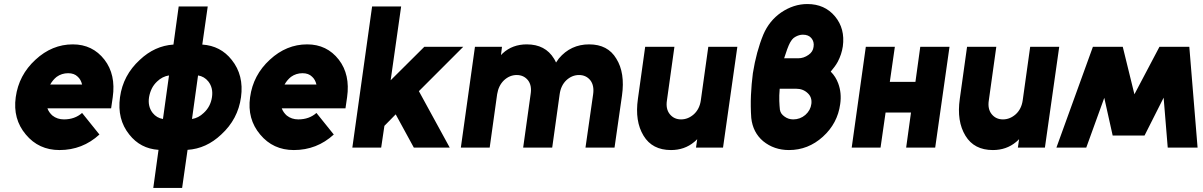

<svg xmlns="http://www.w3.org/2000/svg" viewBox="-20 -732 5967 952"><path d="M531 -195 539 -250Q555 -362 498 -436Q439 -512 341 -512Q238 -512 156 -436Q73 -360 58 -250Q43 -142 108 -65Q172 12 275 12Q389 12 473 -65L387 -172Q351 -140 297 -140Q264 -140 240 -159Q232 -166 225.5 -175Q219 -184 215 -195ZM318 -369Q348 -369 365 -352Q381 -338 387 -313H229Q242 -336 261 -351Q286 -369 318 -369Z M840 -511Q747 -505 673 -435Q590 -359 575 -250Q560 -141 621 -65Q676 5 766 11L740 200H883L910 11Q1003 5 1077 -65Q1160 -141 1175 -250Q1190 -359 1129 -435Q1074 -505 983 -511L1010 -700H866ZM788 -142Q757 -147 737 -172Q712 -204 719 -250Q723 -273 732.5 -292.5Q742 -312 759 -328Q785 -353 818 -358ZM962 -358Q993 -353 1013 -328Q1038 -296 1031 -250Q1024 -203 990 -172Q964 -147 932 -142Z M1693 -195 1701 -250Q1717 -362 1660 -436Q1601 -512 1503 -512Q1400 -512 1318 -436Q1235 -360 1220 -250Q1205 -142 1270 -65Q1334 12 1437 12Q1551 12 1635 -65L1549 -172Q1513 -140 1459 -140Q1426 -140 1402 -159Q1394 -166 1387.5 -175Q1381 -184 1377 -195ZM1480 -369Q1510 -369 1527 -352Q1543 -338 1549 -313H1391Q1404 -336 1423 -351Q1448 -369 1480 -369Z M1727 0H1870L1886 -108L1942 -165L2032 0H2210L2057 -280L2277 -500H2084L1917 -334L1969 -700H1825Z M3027 0 3064 -258Q3072 -314 3065 -360Q3058 -406 3036 -441Q2994 -512 2901 -512Q2810 -512 2751 -442Q2748 -437 2744 -432Q2740 -427 2737 -422Q2735 -427 2732.5 -431.5Q2730 -436 2727 -441Q2684 -512 2592 -512Q2521 -512 2473 -468Q2471 -466 2468.5 -463.5Q2466 -461 2464 -459L2469 -500H2335L2265 0H2408L2445 -265Q2452 -308 2479 -334Q2507 -360 2542 -360Q2577 -360 2598 -334Q2618 -308 2611 -265L2574 0H2718L2755 -265Q2761 -308 2788 -334Q2816 -360 2851 -360Q2886 -360 2907 -334Q2927 -308 2921 -265L2883 0Z M3179 -500 3143 -242Q3135 -186 3142 -140.5Q3149 -95 3171 -59Q3214 12 3307 12Q3374 12 3422 -28Q3426 -31 3429.5 -34.5Q3433 -38 3437 -42L3431 0H3565L3636 -500H3492L3455 -235Q3449 -192 3421 -166Q3392 -140 3357 -140Q3322 -140 3301 -166Q3280 -192 3287 -235L3324 -500Z M3983 -712Q3915 -712 3853 -670Q3794 -629 3765 -561Q3730 -476 3713 -369Q3706 -316 3703.5 -260Q3701 -204 3705 -147Q3713 -75 3764 -32Q3818 12 3892 12Q3987 12 4060 -54Q4133 -120 4146 -216Q4154 -271 4136 -319Q4130 -335 4121 -349.5Q4112 -364 4099 -377Q4109 -389 4118 -401Q4127 -413 4134 -426Q4153 -462 4159 -502Q4171 -590 4120 -651Q4069 -712 3983 -712ZM3961 -560Q3989 -560 4003 -543Q4018 -525 4014 -500Q4011 -475 3989 -460Q3965 -443 3938 -443H3868Q3875 -466 3883 -487.5Q3891 -509 3897 -520Q3902 -529 3908 -536.5Q3914 -544 3923 -549Q3942 -560 3961 -560ZM3846 -292H3928Q3962 -292 3985 -270Q4007 -250 4003 -217Q3999 -185 3973 -162Q3947 -140 3913 -140Q3889 -140 3870 -154Q3860 -161 3854.5 -169Q3849 -177 3847 -188Q3845 -206 3844 -231.5Q3843 -257 3846 -292Z M4203 0H4346L4371 -174H4497L4473 0H4617L4688 -500H4543L4519 -326H4392L4417 -500H4273Z M4775 -500 4739 -242Q4731 -186 4738 -140.5Q4745 -95 4767 -59Q4810 12 4903 12Q4970 12 5018 -28Q5022 -31 5025.5 -34.5Q5029 -38 5033 -42L5027 0H5161L5232 -500H5088L5051 -235Q5045 -192 5017 -166Q4988 -140 4953 -140Q4918 -140 4897 -166Q4876 -192 4883 -235L4920 -500Z M5497 -60H5655L5547 -500H5399ZM5218 0H5366L5547 -500H5399ZM5770 0H5918L5877 -500H5729ZM5497 -60H5655L5877 -500H5729Z"/></svg>

Font: Unageo
Style: ExtraBold-Italic
Weight: 800
Designer: Richard Sepsi
Foundry: Richard Sepsi
Version: Version 2.000